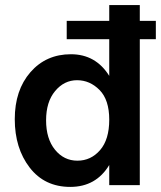

<svg xmlns="http://www.w3.org/2000/svg" viewBox="-20 -727 634 754"><path d="M529 0H409V-79Q357 7 256 7Q155 7 96.5 -69Q38 -145 38 -259Q38 -373 99.5 -443.5Q161 -514 258.5 -514Q356 -514 409 -429V-573H242V-645H409V-707H529V-645H592V-573H529ZM282.5 -412Q232 -412 196.5 -369.5Q161 -327 161 -254.5Q161 -182 196 -139Q231 -96 284 -96Q337 -96 373 -137.5Q409 -179 409 -257Q409 -335 371 -373.5Q333 -412 282.5 -412Z"/></svg>

Font: Hind Mysuru SemiBold
Style: Regular
Weight: 600
Designer: Manushi Parikh, Hitesh Malaviya
Foundry: Indian Type Foundry
Version: Version 0.703;PS 1.0;hotconv 1.0.86;makeotf.lib2.5.63406